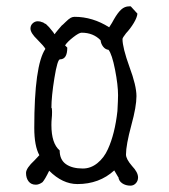

<svg xmlns="http://www.w3.org/2000/svg" viewBox="-20 -680 532 605"><path d="M353 -123V-121L340 -143Q293 -100 224 -100Q177 -100 135 -142Q122 -115 114 -106Q103 -98 93 -98Q78 -98 70 -108.5Q62 -119 62 -135Q62 -150 89 -175L104 -191Q88 -220 88 -277Q88 -474 123 -526Q119 -534 98 -555Q76 -576 76 -590Q76 -600 83 -606.5Q90 -613 99 -613Q107 -613 113 -610Q116 -610 119 -607L125 -604Q130 -599 130 -599L135 -594L144 -583L148 -578L152 -572Q156 -578 162.5 -585.5Q169 -593 174 -599Q178 -602 187 -611Q196 -620 203 -624Q209 -627 215 -627Q272 -627 324 -594Q334 -609 339 -619Q351 -640 362 -650Q373 -660 387 -660H392L413 -637Q412 -625 401.5 -607.5Q391 -590 377 -575Q366 -561 366 -557Q366 -530 388 -469Q410 -410 410 -377Q410 -344 394 -286Q377 -223 377 -193Q377 -179 396 -157Q415 -137 415 -121Q415 -110 408 -102.5Q401 -95 391 -95Q376 -95 365 -102.5Q354 -110 353 -123ZM320 -210Q342 -258 350 -330Q352 -366 352 -380Q352 -412 342.5 -460.5Q333 -509 322 -523Q312 -524 305 -533Q298 -542 297 -553Q274 -577 237 -577Q229 -577 210.5 -562.5Q192 -548 185 -537L192 -530Q192 -493 169 -493Q161 -493 151.5 -434.5Q142 -376 142 -340H143Q144 -334 144 -327Q144 -315 143 -307Q142 -297 142 -286Q142 -228 168 -206Q168 -177 187.5 -163Q207 -149 241 -149Q266 -149 287 -166Q308 -183 320 -210Z"/></svg>

Font: Amatic SC
Style: Bold
Weight: 700
Designer: Multiple Designers
Foundry: Vernon Adams
Version: Version 2.505